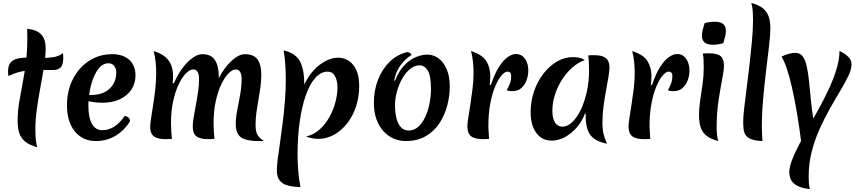

<svg xmlns="http://www.w3.org/2000/svg" viewBox="-20 -946 5831 1308"><path d="M221 -63Q221 -21 224.5 10.5Q228 42 235 57Q182 43 152.5 19.5Q123 -4 111.5 -39Q100 -74 100 -122Q100 -184 110 -245.5Q120 -307 133 -373.5Q146 -440 156 -516.5Q166 -593 166 -685Q166 -701 165.5 -717.5Q165 -734 165 -750Q233 -743 262 -710Q291 -677 291 -618Q291 -564 280.5 -497Q270 -430 256 -355.5Q242 -281 231.5 -206.5Q221 -132 221 -63ZM409 -584Q410 -577 410.5 -569.5Q411 -562 411 -554Q411 -503 392.5 -486Q374 -469 343 -469Q298 -469 260.5 -469.5Q223 -470 188.5 -468Q154 -466 117 -457Q80 -448 37 -428Q36 -436 35.5 -444.5Q35 -453 35 -461Q35 -501 53 -521Q71 -541 101.5 -547.5Q132 -554 169 -554Q195 -554 222 -552.5Q249 -551 274 -551Q312 -551 348 -557.5Q384 -564 409 -584Z M633 15Q573 15 528.5 -15Q484 -45 460 -100Q436 -155 436 -229Q436 -303 459 -366.5Q482 -430 523.5 -477Q565 -524 621 -550.5Q677 -577 743 -577Q818 -577 860.5 -538.5Q903 -500 903 -432Q903 -377 874.5 -335Q846 -293 795.5 -269.5Q745 -246 677 -246Q650 -246 623.5 -249.5Q597 -253 573 -259L576 -299H602Q654 -299 692 -318Q730 -337 751 -371.5Q772 -406 772 -452Q772 -480 757.5 -497.5Q743 -515 719 -515Q685 -515 659.5 -487.5Q634 -460 616.5 -415.5Q599 -371 590.5 -321Q582 -271 582 -226Q582 -145 606.5 -102Q631 -59 677 -59Q764 -59 830 -157Q866 -148 866 -120Q825 -55 765 -20Q705 15 633 15Z M1165 -379Q1190 -438 1223.5 -482.5Q1257 -527 1292.5 -552Q1328 -577 1358 -577Q1402 -577 1426.5 -556.5Q1451 -536 1461 -499.5Q1471 -463 1471 -414Q1509 -488 1558.5 -532.5Q1608 -577 1648 -577Q1691 -577 1715.5 -559.5Q1740 -542 1750 -510Q1760 -478 1760 -435Q1760 -393 1754 -350.5Q1748 -308 1740.5 -266Q1733 -224 1727 -181.5Q1721 -139 1721 -95Q1721 -48 1735 -25.5Q1749 -3 1778 14Q1768 15 1759 15Q1750 15 1741 15Q1659 15 1622.5 -10Q1586 -35 1586 -102Q1586 -142 1596 -193.5Q1606 -245 1616 -301Q1626 -357 1626 -407Q1626 -439 1616 -456Q1606 -473 1586 -473Q1564 -473 1538 -447.5Q1512 -422 1488.5 -373.5Q1465 -325 1450 -257.5Q1435 -190 1435 -106Q1435 -81 1436.5 -54.5Q1438 -28 1441 0Q1429 1 1418.5 1.5Q1408 2 1399 2Q1343 2 1318 -17.5Q1293 -37 1293 -83Q1293 -109 1299.5 -148Q1306 -187 1314.5 -231.5Q1323 -276 1329.5 -321.5Q1336 -367 1336 -407Q1336 -473 1296 -473Q1274 -473 1248 -447.5Q1222 -422 1198.5 -374Q1175 -326 1160 -258.5Q1145 -191 1145 -106Q1145 -81 1146.5 -54.5Q1148 -28 1151 0Q1139 1 1128.5 1.5Q1118 2 1109 2Q1053 2 1028 -17.5Q1003 -37 1003 -83Q1003 -100 1009 -139.5Q1015 -179 1023.5 -232Q1032 -285 1038 -341.5Q1044 -398 1044 -448Q1044 -487 1040 -525Q1036 -563 1027 -598Q1080 -582 1108.5 -556Q1137 -530 1148 -497.5Q1159 -465 1159 -426Q1159 -415 1158.5 -403.5Q1158 -392 1156 -381Z M2053 -371Q2097 -460 2160.5 -506.5Q2224 -553 2284 -553Q2323 -553 2355.5 -532Q2388 -511 2407.5 -468.5Q2427 -426 2427 -360Q2427 -285 2405 -219.5Q2383 -154 2344.5 -105Q2306 -56 2255.5 -28Q2205 0 2148 0Q2107 0 2065 -16Q2118 -28 2158 -64.5Q2198 -101 2225 -150Q2252 -199 2265.5 -252Q2279 -305 2279 -350Q2279 -397 2262 -427.5Q2245 -458 2212 -458Q2166 -458 2128 -415.5Q2090 -373 2063 -296Q2036 -219 2021.5 -116Q2007 -13 2007 108Q2007 160 2011.5 215.5Q2016 271 2027 329Q1978 327 1942 318Q1906 309 1886 284.5Q1866 260 1866 213Q1866 188 1872 139Q1878 90 1887.5 26Q1897 -38 1906 -111Q1915 -184 1921 -259Q1927 -334 1927 -402Q1927 -455 1923.5 -506Q1920 -557 1912 -603Q1995 -583 2024 -527Q2053 -471 2053 -371Z M2743 15Q2704 15 2665.5 -0.5Q2627 -16 2596 -48Q2565 -80 2546 -129.5Q2527 -179 2527 -247Q2527 -330 2555 -402Q2583 -474 2633.5 -524Q2684 -574 2753 -591Q2764 -591 2773 -585Q2782 -579 2783 -571Q2746 -549 2712.5 -506.5Q2679 -464 2665 -398L2671 -396Q2699 -466 2737.5 -504.5Q2776 -543 2817 -558.5Q2858 -574 2890 -574Q2934 -574 2968.5 -548Q3003 -522 3023.5 -473.5Q3044 -425 3044 -357Q3044 -293 3027 -227.5Q3010 -162 2974 -107Q2938 -52 2880.5 -18.5Q2823 15 2743 15ZM2765 -57Q2801 -57 2829 -82Q2857 -107 2876.5 -148.5Q2896 -190 2906 -240.5Q2916 -291 2916 -341Q2916 -430 2894 -465.5Q2872 -501 2838 -501Q2805 -501 2774.5 -476.5Q2744 -452 2721 -412Q2698 -372 2684.5 -323.5Q2671 -275 2671 -228Q2671 -181 2680.5 -142Q2690 -103 2710.5 -80Q2731 -57 2765 -57Z M3324 -367Q3350 -445 3380 -491.5Q3410 -538 3440 -558Q3470 -578 3494 -578Q3523 -578 3541.5 -562Q3560 -546 3569.5 -520.5Q3579 -495 3579 -466Q3579 -433 3567.5 -400.5Q3556 -368 3532 -346.5Q3508 -325 3468 -325Q3458 -325 3449 -326.5Q3440 -328 3432 -332Q3441 -346 3451 -370Q3461 -394 3462 -419Q3464 -436 3458.5 -447Q3453 -458 3437 -458Q3419 -458 3396.5 -432Q3374 -406 3353.5 -357.5Q3333 -309 3320 -240Q3307 -171 3307 -85Q3307 -65 3309 -44Q3311 -23 3312 0Q3300 1 3290 1.5Q3280 2 3271 2Q3214 2 3189 -18Q3164 -38 3164 -84Q3164 -106 3170.5 -146.5Q3177 -187 3185 -238Q3193 -289 3199.5 -343.5Q3206 -398 3206 -448Q3206 -487 3202 -525Q3198 -563 3189 -598Q3267 -573 3293.5 -529Q3320 -485 3320 -427Q3320 -417 3319 -401Q3318 -385 3316 -368Z M3965 -172Q3945 -119 3909 -77.5Q3873 -36 3828.5 -12Q3784 12 3738 12Q3672 12 3633.5 -40.5Q3595 -93 3595 -181Q3595 -256 3618 -323.5Q3641 -391 3681.5 -443.5Q3722 -496 3774 -526.5Q3826 -557 3883 -557Q3908 -557 3929 -552Q3950 -547 3964 -537Q3919 -521 3879 -486Q3839 -451 3808.5 -403Q3778 -355 3760.5 -300.5Q3743 -246 3743 -191Q3743 -140 3761 -111.5Q3779 -83 3811 -83Q3846 -83 3879 -114.5Q3912 -146 3937.5 -200Q3963 -254 3978 -322.5Q3993 -391 3993 -465Q3993 -496 3991.5 -523Q3990 -550 3987 -568Q3996 -570 4004 -570Q4012 -570 4031 -570Q4083 -570 4107.5 -550Q4132 -530 4132 -488Q4132 -462 4125 -421Q4118 -380 4108.5 -329Q4099 -278 4091.5 -222Q4084 -166 4084 -111Q4084 -68 4091 -36.5Q4098 -5 4115 33Q4036 18 4003 -25Q3970 -68 3970 -156Q3970 -162 3970 -164.5Q3970 -167 3971 -170Z M4422 -367Q4448 -445 4478 -491.5Q4508 -538 4538 -558Q4568 -578 4592 -578Q4621 -578 4639.5 -562Q4658 -546 4667.5 -520.5Q4677 -495 4677 -466Q4677 -433 4665.5 -400.5Q4654 -368 4630 -346.5Q4606 -325 4566 -325Q4556 -325 4547 -326.5Q4538 -328 4530 -332Q4539 -346 4549 -370Q4559 -394 4560 -419Q4562 -436 4556.5 -447Q4551 -458 4535 -458Q4517 -458 4494.5 -432Q4472 -406 4451.5 -357.5Q4431 -309 4418 -240Q4405 -171 4405 -85Q4405 -65 4407 -44Q4409 -23 4410 0Q4398 1 4388 1.5Q4378 2 4369 2Q4312 2 4287 -18Q4262 -38 4262 -84Q4262 -106 4268.5 -146.5Q4275 -187 4283 -238Q4291 -289 4297.5 -343.5Q4304 -398 4304 -448Q4304 -487 4300 -525Q4296 -563 4287 -598Q4365 -573 4391.5 -529Q4418 -485 4418 -427Q4418 -417 4417 -401Q4416 -385 4414 -368Z M4862 -88Q4862 -52 4865 -25.5Q4868 1 4874 15Q4820 1 4791.5 -22.5Q4763 -46 4752.5 -80.5Q4742 -115 4742 -164Q4742 -208 4750 -262Q4758 -316 4766 -372Q4774 -428 4774 -479Q4774 -505 4773.5 -530.5Q4773 -556 4768 -581Q4776 -582 4788 -582.5Q4800 -583 4809 -583Q4868 -583 4890 -563Q4912 -543 4912 -497Q4912 -468 4900 -407Q4888 -346 4875.5 -264Q4863 -182 4862 -88ZM4907 -651Q4891 -647 4872.5 -644Q4854 -641 4836 -641Q4818 -641 4801 -646Q4784 -651 4773 -664.5Q4762 -678 4762 -703Q4762 -725 4768 -745.5Q4774 -766 4780 -788Q4796 -793 4814.5 -795.5Q4833 -798 4851 -798Q4870 -798 4886.5 -793Q4903 -788 4914 -774.5Q4925 -761 4925 -736Q4925 -714 4919 -693.5Q4913 -673 4907 -651Z M5043 -117Q5043 -150 5050 -211Q5057 -272 5067 -349Q5077 -426 5086.5 -509Q5096 -592 5103 -670Q5110 -748 5110 -809Q5110 -850 5107 -880.5Q5104 -911 5098 -926Q5150 -912 5178 -889Q5206 -866 5217 -832Q5228 -798 5228 -751Q5228 -705 5219 -631Q5210 -557 5199 -465Q5188 -373 5179 -273Q5170 -173 5170 -75Q5170 -52 5171.5 -29.5Q5173 -7 5174 15Q5127 13 5100 3Q5073 -7 5061 -24Q5049 -41 5046 -64.5Q5043 -88 5043 -117Z M5357 228Q5357 193 5375.5 144.5Q5394 96 5424.5 38Q5455 -20 5491.5 -85Q5528 -150 5564.5 -217Q5601 -284 5631.5 -351Q5662 -418 5680.5 -481Q5699 -544 5699 -599Q5743 -577 5762 -555.5Q5781 -534 5781 -508Q5781 -475 5760 -430Q5739 -385 5705.5 -329.5Q5672 -274 5635 -208.5Q5598 -143 5564.5 -69Q5531 5 5510 86.5Q5489 168 5489 256Q5489 276 5490.5 298Q5492 320 5496 342Q5451 337 5423.5 325Q5396 313 5381.5 297Q5367 281 5362 262.5Q5357 244 5357 228ZM5442 50Q5435 -8 5425 -76Q5415 -144 5402.5 -214.5Q5390 -285 5375 -351Q5360 -417 5342.5 -471.5Q5325 -526 5304 -560Q5328 -573 5354 -579.5Q5380 -586 5399 -586Q5431 -586 5449 -561Q5467 -536 5476.5 -492Q5486 -448 5492 -389Q5498 -330 5504.5 -260.5Q5511 -191 5524 -117Z"/></svg>

Font: Merienda
Style: Bold
Weight: 700
Designer: Eduardo Rodriguez Tunni
Foundry: Eduardo Rodriguez Tunni
Version: Version 2.001